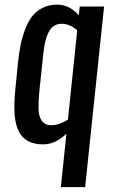

<svg xmlns="http://www.w3.org/2000/svg" viewBox="-20 -606 480 817"><path d="M238.8 190.4 262.7 -37.1Q215.8 8.3 164.6 8.3Q164.1 8.3 163.1 8.3Q88.9 8.8 60.5 -45.9Q41 -83 41 -153.3Q41 -186.5 45.4 -227.5L56.6 -339.4Q61 -382.8 68.1 -416.7Q75.2 -450.7 87.9 -483.6Q100.6 -516.6 118.2 -538.3Q135.7 -560.1 162.6 -573.2Q189.5 -586.4 223.6 -586.4Q275.9 -585.9 315.4 -541L319.3 -578.1H422.9L342.3 190.4ZM198.7 -73.2Q231 -73.2 269 -96.7L308.6 -477.5Q275.9 -504.9 242.2 -504.9Q223.1 -504.9 209.2 -495.6Q195.3 -486.3 186.5 -468.3Q177.7 -450.2 172.6 -429Q167.5 -407.7 164.6 -379.4L147.5 -218.8Q144 -180.7 144 -150.9Q144 -147.5 144 -143.6Q144.5 -111.3 157.7 -92.3Q170.9 -73.2 198.7 -73.2Z"/></svg>

Font: Oswald
Style: Regular
Weight: 400
Designer: Vernon Adams
Foundry: Vernon Adams
Version: 3.0; ttfautohint (v0.94.23-7a4d-dirty) -l 8 -r 50 -G 200 -x 